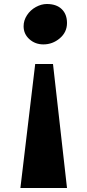

<svg xmlns="http://www.w3.org/2000/svg" viewBox="-20 -723 437 960"><path d="M315 -608Q315 -562 279 -531.5Q243 -501 197 -501Q156 -501 127 -527Q98 -553 98 -592Q98 -621 115 -647Q132 -673 159.5 -688Q187 -703 214 -703Q262 -703 288.5 -677.5Q315 -652 315 -608ZM315 217H82L156 -403H245Z"/></svg>

Font: Martel Heavy
Style: Regular
Weight: 900
Designer: Dan Reynolds
Foundry: Dan Reynolds
Version: Version 1.001; ttfautohint (v1.1) -l 5 -r 5 -G 72 -x 0 -D la